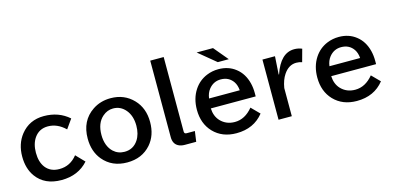

<svg xmlns="http://www.w3.org/2000/svg" viewBox="-77 -1302 3724 1818"><g transform="rotate(-15 1785.0 -392.5)"><path d="M607.9 -65.9Q509.8 44.9 344.7 44.9Q180.7 44.9 98.6 -67.9Q41 -147.5 41 -265.6Q41 -390.1 109.9 -477.5Q194.8 -584 336.9 -584Q482.9 -584 583 -495.1L519 -404.8Q441.9 -480 348.6 -480Q263.7 -480 215.8 -412.1Q175.8 -354.5 175.8 -267.1Q175.8 -176.8 217.3 -122.1Q264.6 -61 352.5 -61Q459 -61 527.8 -148.9Z M991.2 -584Q1125.5 -584 1212.9 -492.7Q1295.9 -406.2 1295.9 -269.5Q1295.9 -138.7 1221.7 -53.7Q1134.8 44.9 989.7 44.9Q840.3 44.9 753.4 -59.6Q684.1 -143.6 684.1 -269.5Q684.1 -444.8 814.5 -532.2Q891.6 -584 991.2 -584ZM989.3 -483.9Q932.1 -483.9 886.7 -444.3Q818.8 -385.7 818.8 -269.5Q818.8 -214.8 835.4 -170.9Q851.6 -128.9 881.3 -101.1Q926.3 -59.1 990.7 -59.1Q1076.2 -59.1 1124 -130.9Q1161.1 -187 1161.1 -270Q1161.1 -366.2 1111.3 -425.8Q1062.5 -483.9 989.3 -483.9Z M1447.3 -830.1H1579.1V-100.1Q1579.1 -77.1 1602.1 -77.1H1683.1L1668.9 24.9H1558.1Q1519.5 24.9 1494.1 10.7Q1447.3 -14.6 1447.3 -80.1Z M2052.2 -791 2169.4 -650.9H2061.5L1891.6 -791ZM2324.2 -244.6H1884.3Q1887.7 -167 1933.1 -118.7Q1987.8 -61.5 2072.3 -61.5Q2171.9 -61.5 2248.5 -154.8L2326.7 -75.7Q2230.5 45.4 2060.1 45.4Q1920.4 45.4 1835 -43.9Q1753.4 -129.9 1753.4 -265.6Q1753.4 -376 1806.6 -457.5Q1854 -529.8 1933.1 -562.5Q1987.3 -585 2048.8 -585Q2147 -585 2216.3 -530.3Q2288.1 -474.6 2313 -374.5Q2324.2 -329.1 2324.2 -278.8ZM2193.4 -339.8Q2189.5 -390.1 2167 -423.8Q2124.5 -485.8 2044.9 -485.8Q1973.6 -485.8 1927.7 -428.2Q1899.4 -392.6 1892.6 -339.8Z M2587.9 -388.2H2591.8Q2656.7 -582 2791.5 -582Q2830.6 -582 2866.7 -566.9L2833 -443.8Q2805.7 -453.1 2776.9 -453.1Q2702.1 -453.1 2652.3 -377.9Q2619.1 -328.6 2606 -251V24.9H2476.1V-564.9H2599.1Z M3504.4 -244.6H3064.5Q3067.9 -167 3113.3 -118.7Q3168 -61.5 3252.4 -61.5Q3352.1 -61.5 3428.7 -154.8L3506.8 -75.7Q3410.6 45.4 3240.2 45.4Q3100.6 45.4 3015.1 -43.9Q2933.6 -129.9 2933.6 -265.6Q2933.6 -376 2986.8 -457.5Q3034.2 -529.8 3113.3 -562.5Q3167.5 -585 3229 -585Q3327.1 -585 3396.5 -530.3Q3468.3 -474.6 3493.2 -374.5Q3504.4 -329.1 3504.4 -278.8ZM3373.5 -339.8Q3369.6 -390.1 3347.2 -423.8Q3304.7 -485.8 3225.1 -485.8Q3153.8 -485.8 3107.9 -428.2Q3079.6 -392.6 3072.8 -339.8Z"/></g></svg>

Font: BIZ UDPGothic
Style: Bold
Weight: 700
Designer: TypeBank Co., Ltd.
Foundry: Morisawa Inc.
Version: Version 1.051